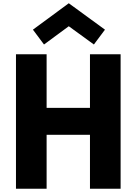

<svg xmlns="http://www.w3.org/2000/svg" viewBox="-20 -1158 834 1178"><path d="M182 -976 402 -1138 624 -976 556 -885 402 -997 250 -885ZM266 -331V0H78V-825H266V-496H532V-825H720V0H532V-331Z"/></svg>

Font: Hussar
Style: BoldWeb
Weight: 700
Foundry: Cannot Into Space Fonts
Version: Version 2.00